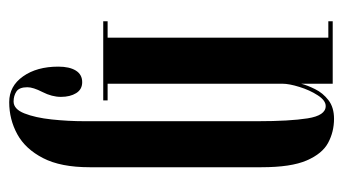

<svg xmlns="http://www.w3.org/2000/svg" viewBox="-192 -374 781 438"><g transform="rotate(90 199.0 -155.5)"><path d="M213.5 214.5Q177 214.5 154.8 183Q132.5 151.5 132.5 102.5Q132.5 77 141.5 62.5Q150.5 48 168 48Q184.5 48 193 61.8Q201.5 75.5 201.5 96.5Q201.5 117 190.5 138.5Q179.5 160 179.5 173Q179.5 191.5 189.2 198Q199 204.5 212 204.5Q229.5 204.5 239.2 179.8Q249 155 253 117.5Q257 80 257 42.5V-352Q257 -425 250.5 -466.2Q244 -507.5 222.5 -507.5Q209.5 -507.5 197.8 -489.2Q186 -471 178.8 -447.5Q171.5 -424 171.5 -409V-10H209.5V0H29V-10H66.5V-513.5H29V-523.5H171.5V-451.5Q175 -465.5 183.8 -483.2Q192.5 -501 209 -513.8Q225.5 -526.5 251.5 -526.5Q281 -526.5 306 -513.2Q331 -500 346.5 -464.2Q362 -428.5 362 -361V31Q362 97 341.2 137.2Q320.5 177.5 286.8 196Q253 214.5 213.5 214.5Z"/></g></svg>

Font: Imbue 100pt SemiBold
Style: Regular
Weight: 600
Designer: Tyler Finck
Foundry: Etcetera Type Company
Version: Version 1.102; ttfautohint (v1.8.3)